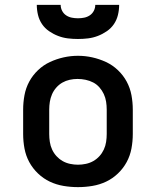

<svg xmlns="http://www.w3.org/2000/svg" viewBox="-20 -760 640 788"><path d="M300 8Q270 8 240.5 3Q211 -2 184.5 -14.5Q158 -27 136 -48Q114 -69 100 -95Q86 -121 80.5 -150.5Q75 -180 75 -210V-310Q75 -340 80.5 -369.5Q86 -399 100 -425Q114 -451 136 -472Q158 -493 185 -505.5Q212 -518 241 -524.5Q270 -531 300 -531Q330 -531 359 -524.5Q388 -518 415 -505.5Q442 -493 464 -472Q486 -451 500 -425Q514 -399 519.5 -369.5Q525 -340 525 -310V-210Q525 -180 519.5 -150.5Q514 -121 500 -95Q486 -69 464 -48Q442 -27 415.5 -14.5Q389 -2 359.5 3Q330 8 300 8ZM300 -84Q316 -84 332.5 -87.5Q349 -91 363 -99Q377 -107 388 -119Q399 -131 406 -146Q413 -161 415.5 -177.5Q418 -194 418 -210V-310Q418 -326 415.5 -342.5Q413 -359 406 -374Q399 -389 388 -401.5Q377 -414 362.5 -421.5Q348 -429 331.5 -432.5Q315 -436 298 -436Q282 -436 266 -432.5Q250 -429 236 -421Q222 -413 211 -400.5Q200 -388 193.5 -373Q187 -358 184.5 -342Q182 -326 182 -310V-210Q182 -194 184.5 -177.5Q187 -161 194 -146Q201 -131 212 -119Q223 -107 237 -99Q251 -91 267.5 -87.5Q284 -84 300 -84ZM300 -600Q279 -600 258.5 -602.5Q238 -605 218.5 -612.5Q199 -620 181.5 -632Q164 -644 152.5 -661Q141 -678 136 -698.5Q131 -719 131 -740H229Q229 -727 235 -715.5Q241 -704 251.5 -697Q262 -690 274.5 -687.5Q287 -685 300 -685Q313 -685 325.5 -687.5Q338 -690 348.5 -697Q359 -704 365 -715.5Q371 -727 371 -740H469Q469 -719 464 -698.5Q459 -678 447.5 -661Q436 -644 418.5 -632Q401 -620 381.5 -612.5Q362 -605 341.5 -602.5Q321 -600 300 -600Z"/></svg>

Font: Iosevka Custom SmBdEx
Style: Regular
Weight: 600
Width: 7
Monospace: yes
Designer: Belleve Invis
Foundry: Belleve Invis
Version: Version 11.2.4; ttfautohint (v1.8.4)